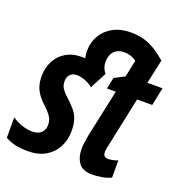

<svg xmlns="http://www.w3.org/2000/svg" viewBox="-144 -884 958 1013"><g transform="rotate(20 335.5 -377.5)"><path d="M482.9 9.8Q429.7 9.8 407.2 -20.8Q384.8 -51.3 384.8 -100.1Q384.8 -116.7 387.5 -136.2Q390.1 -155.8 395 -181.2L451.2 -443.8H401.9L415 -507.8L472.2 -537.1L492.2 -631.8Q484.4 -637.7 474.6 -642.8Q464.8 -647.9 452.4 -651.4Q439.9 -654.8 423.8 -654.8Q396.5 -654.8 379.4 -643.8Q362.3 -632.8 354.2 -614.3Q346.2 -595.7 346.2 -571.8Q346.2 -556.2 352.3 -540.5Q358.4 -524.9 368.2 -513.2H258.8Q252.9 -524.9 243.9 -543.7Q234.9 -562.5 234.9 -594.2Q234.9 -643.1 257.6 -681.6Q280.3 -720.2 322 -742.7Q363.8 -765.1 420.9 -765.1Q466.3 -765.1 501.5 -753.4Q536.6 -741.7 565.7 -722.4Q594.7 -703.1 621.1 -680.2L591.8 -544.9H676.8L655.8 -443.8H570.8L512.2 -166Q509.8 -154.8 507.8 -144.8Q505.9 -134.8 505.9 -127Q505.9 -110.4 512.7 -103.3Q519.5 -96.2 535.2 -96.2Q542.5 -96.2 557.6 -98.9Q572.8 -101.6 587.9 -107.9V-11.2Q565.4 0 535.6 4.9Q505.9 9.8 482.9 9.8ZM123 9.8Q78.1 9.8 47.6 2.2Q17.1 -5.4 -5.9 -19V-133.8Q18.1 -115.7 50 -105.5Q82 -95.2 107.9 -95.2Q127.9 -95.2 143.3 -102.3Q158.7 -109.4 167.2 -123Q175.8 -136.7 175.8 -157.2Q175.8 -170.9 171.9 -183.6Q168 -196.3 156.5 -211.4Q145 -226.6 123 -247.1Q97.2 -270.5 82.3 -292.7Q67.4 -314.9 61.3 -337.9Q55.2 -360.8 55.2 -386.2Q55.2 -433.1 74.5 -471.4Q93.8 -509.8 131.3 -532.5Q168.9 -555.2 224.1 -555.2Q266.6 -555.2 304.2 -543.5Q341.8 -531.7 368.2 -513.2L319.8 -420.9Q298.3 -439 273.2 -447.5Q248 -456.1 230 -456.1Q206.1 -456.1 192.1 -442.1Q178.2 -428.2 178.2 -403.8Q178.2 -390.6 181.6 -379.2Q185.1 -367.7 195.8 -354.2Q206.5 -340.8 228 -321.8Q252.9 -298.8 269.8 -278.1Q286.6 -257.3 294.9 -231.7Q303.2 -206.1 303.2 -168.9Q303.2 -118.7 282 -78.1Q260.7 -37.6 220.5 -13.9Q180.2 9.8 123 9.8Z"/></g></svg>

Font: Open Sans Condensed
Style: Italic
Weight: 400
Width: 3
Italic angle: -12°
Designer: Monotype Design Team
Foundry: Monotype Imaging Inc.
Version: Version 3.000